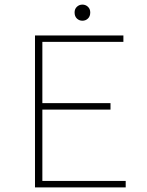

<svg xmlns="http://www.w3.org/2000/svg" viewBox="-20 -814 640 834"><path d="M132 0V-660H516V-632H164V-366H460V-338H164V-28H526V0ZM338 -724Q324 -724 314 -733.5Q304 -743 304 -760Q304 -775 314 -784.5Q324 -794 338 -794Q352 -794 362 -784.5Q372 -775 372 -760Q372 -743 362 -733.5Q352 -724 338 -724Z"/></svg>

Font: Source Code Pro ExtraLight
Style: Regular
Weight: 200
Monospace: yes
Designer: Paul D. Hunt, Teo Tuominen
Foundry: Adobe Systems Incorporated
Version: Version 2.030;PS 1.000;hotconv 16.6.51;makeotf.lib2.5.65220